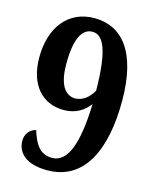

<svg xmlns="http://www.w3.org/2000/svg" viewBox="-111 -799 711 885"><g transform="rotate(15 244.5 -357.0)"><path d="M199 10C378 10 451 -158 451 -387C451 -628 357 -724 230 -724C104 -724 30 -626 30 -484C30 -350 101 -278 201 -278C260 -278 297 -305 323 -339C317 -146 280 -51 206 -51C145 -51 121 -98 103 -156C69 -148 54 -121 54 -92C54 -39 94 10 199 10ZM238 -343C185 -345 158 -395 158 -488C158 -603 186 -661 237 -661C291 -661 321 -591 323 -403C304 -370 278 -345 238 -343Z"/></g></svg>

Font: Noto Serif Georgian Condensed Bold
Style: Regular
Weight: 700
Width: 3
Designer: Monotype Design Team, Akaki Razmadze
Foundry: Google LLC
Version: Version 2.003